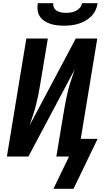

<svg xmlns="http://www.w3.org/2000/svg" viewBox="-20 -975 640 1196"><path d="M379 -815Q357 -815 335.5 -817.5Q314 -820 294 -826.5Q274 -833 256.5 -844.5Q239 -856 228 -873Q217 -890 214.5 -911.5Q212 -933 215 -955H312Q310 -940 316.5 -927Q323 -914 335 -907Q347 -900 362 -897.5Q377 -895 392 -895Q407 -895 422.5 -897.5Q438 -900 452.5 -907Q467 -914 478 -927Q489 -940 491 -955H588Q585 -933 575 -911.5Q565 -890 548 -873Q531 -856 510 -844.5Q489 -833 467 -826.5Q445 -820 423 -817.5Q401 -815 379 -815ZM313 201 410 0H331L380 -294Q385 -325 391.5 -356.5Q398 -388 406 -419Q414 -450 424.5 -480.5Q435 -511 445 -542L157 0H23L144 -735H278L229 -441Q224 -410 217.5 -378.5Q211 -347 203 -316Q195 -285 184.5 -254.5Q174 -224 164 -193L452 -735H586L483 -110H588L438 201Z"/></svg>

Font: Iosevka SS04 XBd Ex
Style: Italic
Weight: 800
Width: 7
Italic angle: -9°
Monospace: yes
Designer: Belleve Invis
Foundry: Belleve Invis
Version: Version 19.0.0; ttfautohint (v1.8.4)